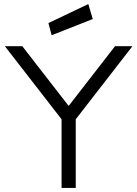

<svg xmlns="http://www.w3.org/2000/svg" viewBox="-20 -928 678 948"><path d="M235 -754 438 -834 416 -908 219 -814ZM354 -339 634 -700H548L319 -405L90 -700H4L284 -339V0H354Z"/></svg>

Font: LilGrotesk
Style: Regular
Weight: 400
Designer: Bastien Sozeau
Foundry: NBR — Bastien Sozeau
Version: Version 2.001